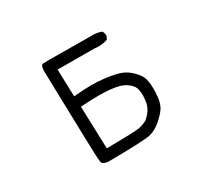

<svg xmlns="http://www.w3.org/2000/svg" viewBox="-142 -953 1284 1183"><g transform="rotate(-30 500.0 -361.0)"><path d="M319 2Q282 -2 277 -22Q272 -42 267.5 -238.5Q263 -435 256 -680Q257 -720 273 -723Q281 -724 321 -724L583 -722H626Q659 -722 688 -711Q698 -697 698 -680V-674L688 -654Q658 -643 623 -643Q610 -643 595 -645L333 -646L339 -452Q407 -459 462 -459Q557 -459 643 -438Q692 -425 726.5 -392.5Q761 -360 772 -335Q786 -304 786 -247Q786 -222 782.5 -188.5Q779 -155 766 -128Q753 -101 709 -61Q665 -21 619 -10.5Q573 0 319 2ZM353 -74Q554 -76 585 -82Q616 -88 644 -103Q695 -146 704 -195Q709 -224 709 -248Q709 -264 704.5 -288.5Q700 -313 673.5 -335.5Q647 -358 612 -367Q558 -381 474 -381Q421 -381 343 -376Z"/></g></svg>

Font: Xiaolai SC
Style: Regular
Weight: 400
Designer: Nozomi Seto 瀬戸のぞみ
Version: Version 3.11;December 4, 2020;FontCreator 13.0.0.2613 64-bit